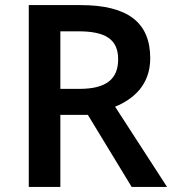

<svg xmlns="http://www.w3.org/2000/svg" viewBox="-20 -734 683 754"><path d="M296 -714H93V0H217V-283H325L497 0H636L432 -315C503 -344 570 -400 570 -505C570 -645 483 -714 296 -714ZM288 -611C394 -611 444 -580 444 -501C444 -425 399 -385 292 -385H217V-611Z"/></svg>

Font: Noto Sans Kayah Li SemiBold
Style: Regular
Weight: 600
Designer: Monotype Design Team, Sérgio Martins
Foundry: Monotype Imaging Inc.
Version: Version 2.002